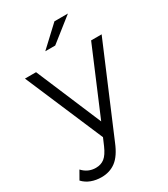

<svg xmlns="http://www.w3.org/2000/svg" viewBox="-282 -919 1090 1248"><g transform="rotate(-30 263.0 -295.5)"><path d="M191.1 -672.2 340 -811.1H441.1L265.6 -672.2ZM100 220Q58.9 220 23.3 206.7Q-12.2 193.3 -36.7 166.7L-1.1 104.4Q40 148.9 97.8 148.9Q136.7 148.9 163.3 127.8Q190 106.7 213.3 53.3L236.7 -1.1L-12.2 -584.4H71.1L277.8 -95.6L484.4 -584.4H563.3L286.7 68.9Q253.3 151.1 207.8 185.6Q162.2 220 100 220Z"/></g></svg>

Font: Paperlogy 4 Regular
Style: Regular
Weight: 400
Designer: redesigned by Lee Juim, glyphs from Gmarket Sans & Montserrat
Foundry: PT&
Version: Version 1.001